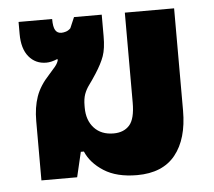

<svg xmlns="http://www.w3.org/2000/svg" viewBox="-43 -564 692 621"><g transform="rotate(-5 302.5 -253.5)"><path d="M378 10Q312 10 270.5 -16.5Q229 -43 213 -81H203L184 0H68V-193Q68 -237 80 -271.5Q92 -306 123 -339Q134 -351 143.5 -362.5Q153 -374 155 -385L152 -386Q133 -378 117 -378Q82 -378 60.5 -404Q39 -430 39 -478V-517H148Q148 -491 154.5 -480.5Q161 -470 174 -470Q181 -470 189 -472.5Q197 -475 204 -482L219 -517H309V-447Q309 -407 300.5 -383Q292 -359 272 -328Q259 -308 249 -294.5Q239 -281 233.5 -266Q228 -251 228 -228V-222Q228 -181 251 -156Q274 -131 314 -131Q347 -131 365.5 -151.5Q384 -172 384 -225V-517H544V-185Q544 -93 502.5 -41.5Q461 10 378 10Z"/></g></svg>

Font: Noto Sans Thai UI SemCond ExtBd
Style: Regular
Weight: 800
Width: 4
Designer: Monotype Design Team
Foundry: Monotype Imaging Inc.
Version: Version 2.000